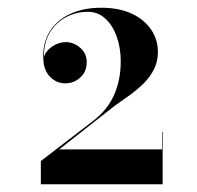

<svg xmlns="http://www.w3.org/2000/svg" viewBox="-20 -934 510 496"><path d="M400.2 -458H85.5V-518L219.6 -620.9Q257.4 -649.7 274.6 -688.4Q291.9 -727.1 291.9 -776Q291.9 -810.2 281.5 -839.3Q271.2 -868.4 252.1 -885.9Q233.1 -903.5 207.3 -903.5Q176.1 -903.5 149.8 -889.2Q123.6 -875 108.1 -848.6Q92.7 -822.2 93.6 -786.2Q97.5 -801.8 114.3 -813.5Q131.1 -825.2 150.3 -825.2Q170.4 -825.2 187.2 -810.6Q204 -796.1 204 -773.6Q204 -749 187.5 -733.8Q171 -718.7 148.5 -718.7Q126 -718.7 109.6 -735.3Q93.3 -752 92.1 -778.7Q89.1 -819.8 107.1 -850.2Q125.1 -880.7 159.7 -897.3Q194.4 -914 241.5 -914Q287.7 -914 320.4 -898.7Q353.1 -883.4 370.5 -857.4Q387.9 -831.5 387.9 -800Q387.9 -774.2 377.2 -753.8Q366.6 -733.4 349.6 -717Q332.7 -700.7 313.5 -687Q294.3 -673.4 277.2 -661.4L132.9 -548H398.7V-593H400.2Z"/></svg>

Font: Bodoni* 72pt
Style: Bold
Weight: 700
Version: Version 2.3